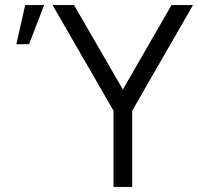

<svg xmlns="http://www.w3.org/2000/svg" viewBox="-20 -740 784 760"><path d="M429.3 0V-301.7L188 -720H273L466.3 -385.7L659 -720H744L503.3 -301.7V0ZM79.8 -720 44.7 -565H95L154.7 -720Z"/></svg>

Font: Hauora
Style: Regular
Weight: 400
Designer: Wayne Shih
Foundry: WCYS
Version: Version 1.001